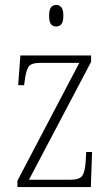

<svg xmlns="http://www.w3.org/2000/svg" viewBox="-20 -762 456 782"><path d="M51 0V-26L303 -506H145Q107 -506 96.5 -490.5Q86 -475 81 -435L78 -415H54L63 -536H351V-510L98 -30H267Q304 -30 315 -46Q326 -62 329 -103L331 -143H355L350 0ZM209 -654Q196 -654 188 -663Q180 -672 180 -698Q180 -723 188 -732.5Q196 -742 209 -742Q221 -742 229.5 -732.5Q238 -723 238 -698Q238 -672 229.5 -663Q221 -654 209 -654Z"/></svg>

Font: Noto Serif Bengali Condensed ExtraLight
Style: Regular
Weight: 200
Width: 3
Designer: Juan Bruce, Universal Thirst, Indian Type Foundry and the Monotype Design Team.
Foundry: Monotype Imaging Inc.
Version: Version 2.003; ttfautohint (v1.8.4.7-5d5b)